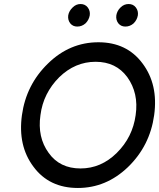

<svg xmlns="http://www.w3.org/2000/svg" viewBox="-20 -922 790 954"><path d="M380 -902Q358 -902 341 -885Q323 -868 319 -846Q316 -823 329 -806Q342 -790 364 -790Q387 -790 405 -806Q422 -823 426 -846Q429 -868 416 -885Q403 -902 380 -902ZM619 -902Q596 -902 579 -885Q562 -869 558 -846Q555 -823 568 -806Q581 -790 603 -790Q626 -790 644 -806Q661 -823 665 -846Q668 -868 655 -885Q642 -902 619 -902ZM455 -615Q557 -615 613 -538Q641 -499 651.5 -452Q662 -405 654 -350Q639 -240 560 -162Q482 -85 380 -85Q277 -85 222 -162Q165 -240 181 -350Q188 -405 211.5 -452Q235 -499 274 -538Q353 -615 455 -615ZM469 -712Q326 -712 218 -606Q110 -501 89 -350Q68 -198 146 -94Q224 12 367 12Q507 12 615 -91Q725 -197 746 -350Q767 -502 688 -607Q610 -712 469 -712Z"/></svg>

Font: Unageo
Style: Medium-Italic
Weight: 500
Designer: Richard Sepsi
Foundry: Richard Sepsi
Version: Version 2.000